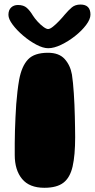

<svg xmlns="http://www.w3.org/2000/svg" viewBox="-20 -836 428 866"><path d="M180 11Q112.5 11 79.5 -29Q46.5 -69 46.5 -137Q46.5 -162.5 46.5 -190.2Q46.5 -218 47.5 -247.2Q48.5 -276.5 49.8 -306.5Q51 -336.5 53.2 -366.2Q55.5 -396 58.8 -423.8Q62 -451.5 66.5 -477Q78 -538 106.5 -568Q135 -598 196.5 -598Q246 -598 271.5 -570Q297 -542 304.5 -499.5Q307 -483 309.2 -461.2Q311.5 -439.5 313 -414.5Q314.5 -389.5 315.8 -363.2Q317 -337 317.5 -311.2Q318 -285.5 318.5 -261.5Q319 -237.5 319 -217.5Q319 -135.5 307.5 -85.2Q296 -35 266.2 -12Q236.5 11 180 11ZM197.5 -618.5Q174 -618.5 143.5 -634.8Q113 -651 84.2 -675.5Q55.5 -700 36.8 -725.2Q18 -750.5 18 -769Q18 -790.5 30 -802Q42 -813.5 61 -813.5Q86.5 -813.5 101 -800.5Q115.5 -787.5 128 -766.5Q136.5 -753 149.5 -738.8Q162.5 -724.5 175.8 -714.8Q189 -705 197 -705Q205.5 -705 219 -715.8Q232.5 -726.5 247 -741.8Q261.5 -757 272 -770Q289 -790 304.2 -802.8Q319.5 -815.5 343 -815.5Q388 -815.5 388 -770Q388 -749.5 368.5 -723.5Q349 -697.5 319 -673.8Q289 -650 256.2 -634.2Q223.5 -618.5 197.5 -618.5Z"/></svg>

Font: Gluten Thin ExtraBold
Style: Regular
Weight: 800
Version: Version 1.300